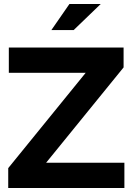

<svg xmlns="http://www.w3.org/2000/svg" viewBox="-20 -937 657 957"><path d="M21 0V-99L407 -574H24V-700H596V-601L210 -126H600V0ZM236 -787 326 -917H482L347 -787Z"/></svg>

Font: Red Hat Display ExtraBold
Style: Regular
Weight: 800
Designer: Pentagram, MCKL
Foundry: Pentagram, MCKL
Version: Version 1.023